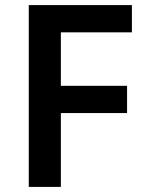

<svg xmlns="http://www.w3.org/2000/svg" viewBox="-20 -734 578 754"><path d="M219 0V-290H479V-397H219V-607H498V-714H93V0Z"/></svg>

Font: Noto Sans Tai Tham SemiBold
Style: Regular
Weight: 600
Designer: Monotype Design Team 2013. Revised by David WIlliams 2020
Foundry: Monotype Imaging Inc.
Version: Version 2.002